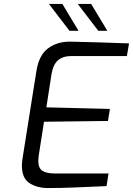

<svg xmlns="http://www.w3.org/2000/svg" viewBox="-20 -947 674 973"><path d="M91 -107Q91 -124 94 -143L165 -590Q178 -668 223.5 -702Q269 -736 334 -736Q478 -733 634 -727L623 -663H342Q299 -663 274 -641.5Q249 -620 241 -571L215 -403L537 -395L527 -334L203 -330L176 -157Q174 -139 174 -132Q174 -95 195 -81.5Q216 -68 256 -68H530L520 -4L452 -1Q432 0 360 3Q288 6 223 6Q168 6 129.5 -19Q91 -44 91 -107ZM228 -927H296L378 -791H332ZM374 -927H442L524 -791H478Z"/></svg>

Font: Exo
Style: Italic
Weight: 400
Italic angle: -9°
Designer: Natanael Gama
Foundry: Natanael Gama
Version: Version 1.500; ttfautohint (v1.6)